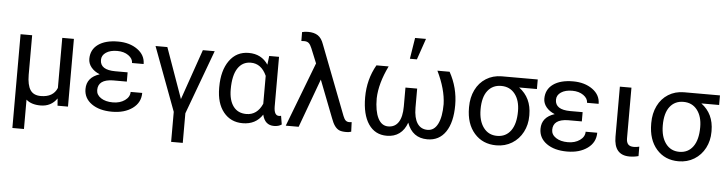

<svg xmlns="http://www.w3.org/2000/svg" viewBox="-53 -1028 5644 1492"><g transform="rotate(5 2768.5 -282.0)"><path d="M165.5 -528.3V-219.2Q166 -139.6 191.2 -101.6Q216.3 -63.5 272.9 -63.5Q370.1 -63.5 400.4 -137.7V-528.3H491.2V0H409.7L405.3 -56.2Q359.9 9.8 276.9 9.8Q205.1 9.8 165.5 -25.9V203.1H75.2V-528.3Z M706.1 -148.4Q706.1 -110.8 741.9 -86.9Q777.8 -63 835.4 -63Q890.6 -63 928.5 -89.8Q966.3 -116.7 966.3 -156.2H1056.6Q1056.6 -80.6 994.4 -35.4Q932.1 9.8 835.4 9.8Q735.8 9.8 675.3 -33.4Q614.7 -76.7 614.7 -148.4Q614.7 -239.3 714.8 -271.5Q671.9 -289.1 647.9 -318.8Q624 -348.6 624 -384.3Q624 -456.5 680.4 -497.1Q736.8 -537.6 835.4 -537.6Q926.3 -537.6 987.1 -493.9Q1047.9 -450.2 1047.9 -380.9H957.5Q957.5 -415 922.6 -439.7Q887.7 -464.4 835.4 -464.4Q780.8 -464.4 747.8 -442.1Q714.8 -419.9 714.8 -383.8Q714.8 -305.7 834 -305.7H929.7V-233.4H820.3Q706.1 -230.5 706.1 -148.4Z M1360.4 -134.8 1497.1 -528.3H1589.4L1404.3 -27.8V203.1H1313.5V-31.2L1127.9 -528.3H1220.2Z M2091.3 -528.3V-139.2Q2092.3 -70.8 2130.4 -70.8Q2139.6 -70.8 2147 -73.2L2158.2 -6.3Q2134.8 10.3 2098.6 10.3Q2026.9 10.3 2008.3 -70.3Q1956.1 10.3 1854 10.3Q1760.3 10.3 1704.6 -58.8Q1648.9 -127.9 1648.9 -247.1V-254.4Q1648.9 -383.3 1704.1 -460.7Q1759.3 -538.1 1855 -538.1Q1954.1 -538.1 2006.3 -459.5L2014.6 -528.3ZM1739.3 -244.1Q1739.3 -158.7 1774.9 -111.1Q1810.5 -63.5 1876.5 -63.5Q1960.9 -63.5 2001 -154.3V-372.1Q1959.5 -463.9 1877.4 -463.9Q1812 -463.9 1775.6 -408.4Q1739.3 -353 1739.3 -244.1Z M2299.3 -741.2Q2347.2 -741.2 2376.5 -721.7Q2405.8 -702.1 2421.9 -655.8L2630.4 -114.3Q2640.1 -89.4 2651.1 -79.8Q2662.1 -70.3 2679.2 -70.3L2697.8 -71.8L2700.7 2.4Q2683.1 8.3 2662.6 8.3Q2625 8.3 2606 -0.7Q2586.9 -9.8 2571.8 -30.8Q2556.6 -51.8 2542.5 -90.8L2430.2 -380.4L2290.5 0H2189.9L2382.3 -502.4L2335.4 -617.2Q2324.2 -644.5 2311.3 -655.8Q2298.3 -667 2276.4 -667L2253.4 -666L2252.9 -735.4Q2273.4 -741.2 2299.3 -741.2Z M2946.3 -528.3Q2878.9 -390.1 2875.5 -273.4Q2875.5 -174.3 2903.3 -118.9Q2931.2 -63.5 2982.9 -63.5Q3035.6 -63.5 3063.2 -105.7Q3090.8 -147.9 3090.8 -229V-376H3182.1V-226.6Q3182.6 -146.5 3210.2 -105Q3237.8 -63.5 3290 -63.5Q3341.8 -63.5 3369.6 -118.7Q3397.5 -173.8 3397.5 -273.4Q3394 -390.1 3326.7 -528.3H3421.9Q3487.8 -409.2 3487.8 -273.4Q3487.8 -139.2 3437.3 -64.7Q3386.7 9.8 3294.9 9.8Q3177.7 9.8 3136.2 -106.4Q3116.2 -49.3 3076.2 -19.8Q3036.1 9.8 2978 9.8Q2886.2 9.8 2835.7 -64.7Q2785.2 -139.2 2785.2 -273.4Q2785.2 -413.6 2851.1 -528.3ZM3131.8 -766.6H3216.8L3160.2 -602.1H3105.5Z M4109.4 -453.6H3970.7Q4068.4 -381.3 4068.4 -248V-239.7Q4068.4 -171.4 4038.6 -114Q4008.8 -56.6 3954.8 -23.4Q3900.9 9.8 3832.5 9.8Q3726.1 9.8 3661.1 -64.2Q3596.2 -138.2 3596.2 -262.7V-269Q3596.2 -343.3 3625 -402.3Q3653.8 -461.4 3706.8 -494.6Q3759.8 -527.8 3828.1 -528.3H4109.4ZM3687 -258.3Q3687 -168.9 3726.1 -116.5Q3765.1 -64 3832.5 -64Q3900.4 -64 3939.2 -116.9Q3978 -169.9 3978 -269Q3978 -353 3938.7 -403.3Q3899.4 -453.6 3831.5 -453.6Q3764.6 -453.6 3725.8 -403.8Q3687 -354 3687 -258.3Z M4255.4 -148.4Q4255.4 -110.8 4291.3 -86.9Q4327.1 -63 4384.8 -63Q4439.9 -63 4477.8 -89.8Q4515.6 -116.7 4515.6 -156.2H4606Q4606 -80.6 4543.7 -35.4Q4481.4 9.8 4384.8 9.8Q4285.2 9.8 4224.6 -33.4Q4164.1 -76.7 4164.1 -148.4Q4164.1 -239.3 4264.2 -271.5Q4221.2 -289.1 4197.3 -318.8Q4173.3 -348.6 4173.3 -384.3Q4173.3 -456.5 4229.7 -497.1Q4286.1 -537.6 4384.8 -537.6Q4475.6 -537.6 4536.4 -493.9Q4597.2 -450.2 4597.2 -380.9H4506.8Q4506.8 -415 4471.9 -439.7Q4437 -464.4 4384.8 -464.4Q4330.1 -464.4 4297.1 -442.1Q4264.2 -419.9 4264.2 -383.8Q4264.2 -305.7 4383.3 -305.7H4479V-233.4H4369.6Q4255.4 -230.5 4255.4 -148.4Z M4840.3 -528.3V-133.3Q4840.3 -102.5 4853.8 -86.9Q4867.2 -71.3 4898.4 -71.3Q4921.9 -71.3 4940.9 -77.1L4941.4 -3.4Q4907.2 5.9 4871.6 5.9Q4750 5.9 4750 -137.7V-528.3Z M5530.8 -453.6H5392.1Q5489.7 -381.3 5489.7 -248V-239.7Q5489.7 -171.4 5460 -114Q5430.2 -56.6 5376.2 -23.4Q5322.3 9.8 5253.9 9.8Q5147.5 9.8 5082.5 -64.2Q5017.6 -138.2 5017.6 -262.7V-269Q5017.6 -343.3 5046.4 -402.3Q5075.2 -461.4 5128.2 -494.6Q5181.2 -527.8 5249.5 -528.3H5530.8ZM5108.4 -258.3Q5108.4 -168.9 5147.5 -116.5Q5186.5 -64 5253.9 -64Q5321.8 -64 5360.6 -116.9Q5399.4 -169.9 5399.4 -269Q5399.4 -353 5360.1 -403.3Q5320.8 -453.6 5252.9 -453.6Q5186 -453.6 5147.2 -403.8Q5108.4 -354 5108.4 -258.3Z"/></g></svg>

Font: RobotoInd
Style: Regular
Weight: 400
Designer: Google
Version: Version 2.001101; 2014